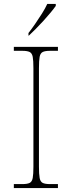

<svg xmlns="http://www.w3.org/2000/svg" viewBox="-20 -951 365 971"><path d="M50 0V-20H93Q118 -20 130 -26Q142 -32 145.5 -51Q149 -70 149 -108V-606Q149 -645 145.5 -663.5Q142 -682 130 -688Q118 -694 93 -694H50V-714H273V-694H233Q208 -694 196 -688Q184 -682 180.5 -663.5Q177 -645 177 -606V-108Q177 -70 180.5 -51Q184 -32 196 -26Q208 -20 233 -20H273V0ZM124 -784Q139 -803 157 -829Q175 -855 192 -882Q209 -909 219 -931H262V-921Q253 -908 236.5 -888Q220 -868 200 -846Q180 -824 160.5 -804.5Q141 -785 126 -771H124Z"/></svg>

Font: Noto Serif Hebrew Thin
Style: Regular
Weight: 250
Version: Version 2.003